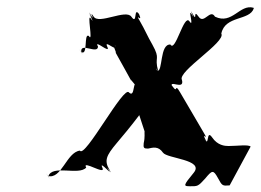

<svg xmlns="http://www.w3.org/2000/svg" viewBox="-20 -650 907 668"><path d="M775 -142C762 -142 737 -144 718 -172C697 -202 709 -138 692 -164C673 -191 712 -135 695 -164C679 -196 709 -154 689 -188C672 -217 624 -299 607 -328C585 -366 601 -320 579 -351C560 -378 593 -317 579 -348C566 -375 623 -334 613 -372C596 -401 767 -504 750 -533C763 -597 849 -577 863 -621C846 -650 879 -594 862 -623C814 -637 788 -563 728 -592C711 -621 690 -564 671 -592C650 -622 668 -569 650 -602C633 -631 664 -571 647 -600C632 -625 657 -550 639 -576C620 -603 590 -466 573 -495C535 -498 547 -398 527 -404C510 -433 547 -375 530 -404C516 -455 540 -441 510 -495C493 -524 484 -547 467 -576C447 -610 478 -567 464 -600C447 -629 480 -573 463 -602C444 -627 459 -561 437 -592C418 -619 324 -564 306 -592C286 -622 315 -567 296 -598C279 -627 311 -567 294 -596C279 -622 314 -559 297 -584C280 -613 306 -496 289 -525C270 -536 288 -451 261 -470C244 -499 280 -439 263 -468C257 -506 320 -459 321 -488C304 -517 368 -458 353 -488C340 -516 393 -462 379 -495C362 -524 395 -469 376 -496C359 -522 395 -447 380 -471C380 -471 452 -342 435 -371C423 -391 474 -321 461 -348C447 -379 480 -324 461 -351C439 -382 452 -307 429 -328C412 -357 275 -97 258 -126C211 -120 194 -24 146 -38C129 -67 165 -7 148 -36C161 -79 254 -38 280 -67C263 -96 351 -37 336 -67C323 -95 375 -34 358 -58C341 -87 378 -30 361 -59C342 -91 349 -108 386 -152C420 -192 520 -312 496 -312C492 -336 512 -377 496 -377C477 -354 474 -354 461 -377C445 -377 453 -336 444 -312L483 -193C482 -189 485 -173 480 -152C478 -135 481 -133 495 -133C513 -137 531 -142 547 -119C561 -98 692 -95 654 -49C616 -3 618 -2 642 -2C667 -2 669 -1 694 -29C718 -58 722 -60 738 -31C753 -3 754 -3 779 -5L852 -140C844 -148 805 -142 775 -142Z"/></svg>

Font: Hussar Przerywany
Style: Obl
Weight: 400
Foundry: Cannot Into Space Fonts
Version: Version 0.982